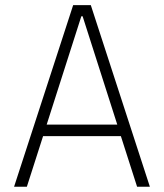

<svg xmlns="http://www.w3.org/2000/svg" viewBox="-20 -713 626 733"><path d="M33.7 0 259.3 -693.4H326.7L552.2 0H503.4L441.4 -193.4H144.5L82.5 0ZM158.2 -237.3H427.7L295.4 -650.9H290.5Z"/></svg>

Font: Cascadia Mono NF ExtraLight
Style: Regular
Weight: 200
Monospace: yes
Designer: Aaron Bell
Foundry: Saja Typeworks
Version: Version 2404.023; ttfautohint (v1.8.4)